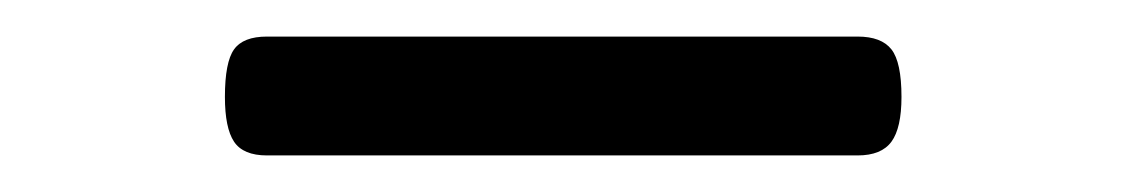

<svg xmlns="http://www.w3.org/2000/svg" viewBox="-20 -394 616 105"><path d="M126 -309Q113 -309 108 -316.5Q103 -324 103 -341Q103 -360 108 -367Q113 -374 126 -374H449Q462 -374 467.5 -367Q473 -360 473 -341Q473 -324 467.5 -316.5Q462 -309 449 -309Z"/></svg>

Font: Playwrite BE WAL Light
Style: Regular
Weight: 300
Version: Version 1.002